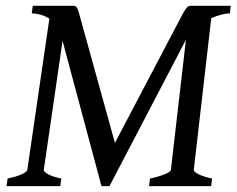

<svg xmlns="http://www.w3.org/2000/svg" viewBox="-20 -635 807 655"><path d="M764.2 -589.4Q751.5 -589.4 734.9 -585Q718.3 -580.6 700.7 -573.2L641.1 -55.7Q640.1 -49.8 656 -41.3Q671.9 -32.7 703.6 -25.9L700.2 0H488.3L491.7 -25.9Q522.9 -32.7 542.5 -40.8Q562 -48.8 563 -55.7L614.3 -499.5L353.5 0H326.2L193.4 -495.6L129.4 -55.7Q128.4 -49.8 142.8 -41.3Q157.2 -32.7 189 -25.9L185.5 0H2.4L5.9 -25.9Q37.6 -32.7 54.9 -40.8Q72.3 -48.8 73.2 -55.7L148.4 -571.3Q133.3 -581.1 117.2 -585.2Q101.1 -589.4 88.4 -589.4L91.8 -615.2H230.5Q234.9 -615.2 237.5 -613.8Q240.2 -612.3 242.9 -607.9Q245.6 -603.5 248 -595.5Q250.5 -587.4 253.9 -574.2L372.1 -147.5L596.2 -574.2Q603 -587.4 607.9 -595.5Q612.8 -603.5 616.5 -607.9Q620.1 -612.3 623.5 -613.8Q627 -615.2 631.3 -615.2H767.1Z"/></svg>

Font: Gentium Book Basic
Style: Italic
Weight: 400
Italic angle: -8°
Designer: J. Victor Gaultney and Annie Olsen
Foundry: SIL International
Version: Version 1.102; 2013; Maintenance release